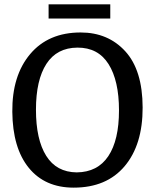

<svg xmlns="http://www.w3.org/2000/svg" viewBox="-20 -846 711 881"><path d="M203 -826H486V-761H203ZM332 -55Q428 -56 477 -129.5Q526 -203 526 -339.5Q526 -476 478 -552Q430 -628 335.5 -627.5Q241 -627 193 -553Q145 -479 145 -342.5Q145 -206 192 -131Q239 -56 332 -55ZM350 -697Q476 -697 555 -610.5Q634 -524 634.5 -353Q635 -182 552 -83.5Q469 15 318 15Q186 15 112 -76Q38 -167 36.5 -333Q35 -499 118.5 -598Q202 -697 350 -697Z"/></svg>

Font: Karma SemiBold
Style: Regular
Weight: 600
Designer: Joana Correia
Foundry: Indian Type Foundry
Version: Version 1.202;PS 1.0;hotconv 1.0.78;makeotf.lib2.5.61930; tt